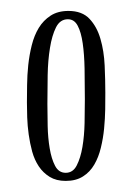

<svg xmlns="http://www.w3.org/2000/svg" viewBox="-20 -677 240 348"><path d="M170.9 -508.8Q170.9 -495.6 170.7 -478.8Q170.4 -461.9 168.7 -444.1Q167 -426.3 162.8 -409.2Q158.7 -392.1 150.9 -378.7Q143.1 -365.2 130.4 -357.2Q117.7 -349.1 99.1 -349.1Q82 -349.1 70.1 -356.4Q58.1 -363.8 50.3 -375.5Q42.5 -387.2 38.3 -402.3Q34.2 -417.5 32 -433.3Q29.8 -449.2 29.3 -464.4Q28.8 -479.5 28.8 -491.2Q28.8 -504.9 29.1 -522.7Q29.3 -540.5 31.2 -559.1Q33.2 -577.6 37.6 -595.2Q42 -612.8 50.3 -626.5Q58.6 -640.1 71.8 -648.7Q85 -657.2 104 -657.2Q128.9 -657.2 142.3 -642.8Q155.8 -628.4 162.1 -606.4Q168.5 -584.5 169.7 -558.3Q170.9 -532.2 170.9 -508.8ZM103 -642.1Q88.9 -642.1 81.5 -627.4Q74.2 -612.8 70.6 -590.3Q66.9 -567.9 66.4 -540.8Q65.9 -513.7 65.9 -488.8Q65.9 -470.2 66.4 -448.5Q66.9 -426.8 70.1 -408Q73.2 -389.2 79.8 -376.5Q86.4 -363.8 99.1 -363.8Q112.3 -363.8 119.1 -377.2Q126 -390.6 129.4 -410.6Q132.8 -430.7 133.3 -453.9Q133.8 -477.1 133.8 -497.1Q133.8 -525.9 133.3 -552.2Q132.8 -578.6 129.9 -598.6Q127 -618.7 120.8 -630.4Q114.7 -642.1 103 -642.1Z"/></svg>

Font: Bigelow Rules
Style: Regular
Weight: 400
Designer: Astigmatic (AOETI)
Foundry: Astigmatic (AOETI)
Version: Version 1.001